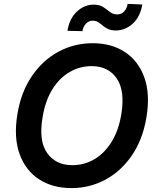

<svg xmlns="http://www.w3.org/2000/svg" viewBox="-20 -960 815 990"><path d="M735.1 -355.1Q715.9 -239.7 659.6 -158Q603.3 -76.3 522.7 -33.2Q442.1 9.9 348.7 9.9Q251.1 9.9 181.3 -35.5Q111.5 -81 80.8 -166.4Q50.1 -251.8 69.6 -371.1Q88.8 -486.9 145.1 -568.7Q201.3 -650.6 282.5 -693.9Q363.6 -737.2 457.7 -737.2Q554.7 -737.2 624.1 -691.6Q693.5 -646 724.3 -560.4Q755 -474.8 735.1 -355.1ZM605.5 -371.1Q625.4 -492.2 581.9 -555.6Q538.4 -619 452.4 -619Q391 -619 338.4 -588.2Q285.9 -557.5 249.5 -498.6Q213.1 -439.6 199.6 -355.1Q178.6 -233.3 223.2 -170.8Q267.8 -108.3 353 -108.3Q414.4 -108.3 466.4 -138.8Q518.5 -169.4 555 -228Q591.6 -286.6 605.5 -371.1ZM404.8 -799.4 327.8 -801.1Q338.1 -864.7 376.6 -900.4Q415.1 -936.1 462.4 -936.1Q493.6 -936.1 512.4 -923.5Q531.2 -910.9 547.1 -898.3Q562.9 -885.7 585.2 -885.7Q605.5 -885.7 620 -900.9Q634.6 -916.2 638.1 -940L713.8 -936.8Q703.1 -873.2 664.6 -838.2Q626.1 -803.3 578.5 -802.9Q552.6 -802.9 536.8 -810.5Q521 -818.2 509.6 -828.1Q498.2 -838.1 486.5 -845.7Q474.8 -853.3 457 -853.3Q438.2 -853.3 423.7 -838.4Q409.1 -823.5 404.8 -799.4Z"/></svg>

Font: Inter UI Semi Bold
Style: Italic
Weight: 600
Italic angle: -9.39999°
Designer: Rasmus Andersson
Foundry: rsms
Version: 3.2;8d6f07862